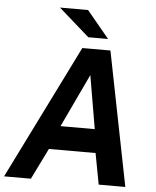

<svg xmlns="http://www.w3.org/2000/svg" viewBox="-69 -980 840 1031"><g transform="rotate(5 351.0 -464.5)"><path d="M-8 0 350.5 -723H502L645.5 0H502L470.5 -167.5H219L136.5 0ZM270.5 -295H455L406 -582ZM363.5 -929H212L377.5 -783.5H484Z"/></g></svg>

Font: Public Sans
Style: Bold Italic
Weight: 700
Italic angle: -8°
Designer: The Public Sans project authors (U.S. Web Design System). Libre Franklin designed by Pablo Impallari and Rodrigo Fuenzal
Version: Version 1.008; ttfautohint (v1.8.1) -l 8 -r 50 -G 200 -x 14 